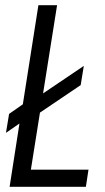

<svg xmlns="http://www.w3.org/2000/svg" viewBox="-20 -720 405 740"><path d="M17 0 55 -244 3 -208 15 -281 68 -318 128 -700H200L146 -360L303 -466L291 -392L134 -286L99 -66H321L311 0Z"/></svg>

Font: Georama SemiCondensed
Style: Italic
Weight: 400
Width: 4
Italic angle: -9°
Designer: Jean-Baptiste Levee
Foundry: Production Type
Version: Version 1.000